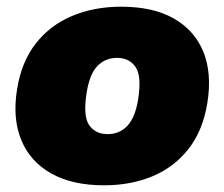

<svg xmlns="http://www.w3.org/2000/svg" viewBox="-20 -542 671 574"><path d="M291 12Q196 12 133 -23.5Q70 -59 43.5 -123.5Q17 -188 31 -275Q44 -357 87 -412Q130 -467 196 -494.5Q262 -522 342 -522Q438 -522 500 -486.5Q562 -451 588 -387Q614 -323 600 -235Q587 -153 544.5 -98Q502 -43 437 -15.5Q372 12 291 12ZM302 -141Q337 -141 360.5 -165.5Q384 -190 393 -245Q404 -315 385 -342Q366 -369 330 -369Q295 -369 271.5 -345Q248 -321 239 -265Q228 -195 246.5 -168Q265 -141 302 -141Z"/></svg>

Font: Mulish ExtraBlack
Style: Italic
Weight: 1000
Italic angle: -9°
Designer: Vernon Adams
Foundry: Vernon Adams
Version: Version 3.603; ttfautohint (v1.8.3)